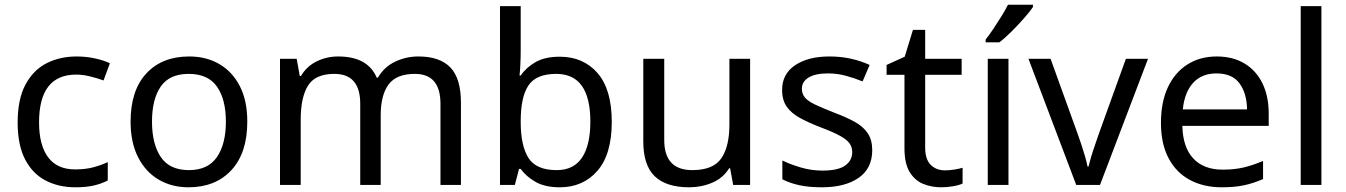

<svg xmlns="http://www.w3.org/2000/svg" viewBox="-20 -786 5721 816"><path d="M300 10Q229 10 173.5 -19Q118 -48 86.5 -109Q55 -170 55 -265Q55 -364 88 -426Q121 -488 177.5 -517Q234 -546 306 -546Q347 -546 385 -537.5Q423 -529 447 -517L420 -444Q396 -453 364 -461Q332 -469 304 -469Q146 -469 146 -266Q146 -169 184.5 -117.5Q223 -66 299 -66Q343 -66 376.5 -75Q410 -84 438 -97V-19Q411 -5 378.5 2.5Q346 10 300 10Z M1031 -269Q1031 -136 963.5 -63Q896 10 781 10Q710 10 654.5 -22.5Q599 -55 567 -117.5Q535 -180 535 -269Q535 -402 602 -474Q669 -546 784 -546Q857 -546 912.5 -513.5Q968 -481 999.5 -419.5Q1031 -358 1031 -269ZM626 -269Q626 -174 663.5 -118.5Q701 -63 783 -63Q864 -63 902 -118.5Q940 -174 940 -269Q940 -364 902 -418Q864 -472 782 -472Q700 -472 663 -418Q626 -364 626 -269Z M1758 -546Q1849 -546 1894 -499.5Q1939 -453 1939 -349V0H1852V-345Q1852 -472 1743 -472Q1665 -472 1631.5 -427Q1598 -382 1598 -296V0H1511V-345Q1511 -472 1401 -472Q1320 -472 1289 -422Q1258 -372 1258 -278V0H1170V-536H1241L1254 -463H1259Q1284 -505 1326.5 -525.5Q1369 -546 1417 -546Q1543 -546 1581 -456H1586Q1613 -502 1659.5 -524Q1706 -546 1758 -546Z M2193 -575Q2193 -541 2191.5 -511.5Q2190 -482 2188 -465H2193Q2216 -499 2256 -522Q2296 -545 2359 -545Q2459 -545 2519.5 -475.5Q2580 -406 2580 -268Q2580 -130 2519 -60Q2458 10 2359 10Q2296 10 2256 -13Q2216 -36 2193 -68H2186L2168 0H2105V-760H2193ZM2344 -472Q2259 -472 2226 -423Q2193 -374 2193 -271V-267Q2193 -168 2225.5 -115.5Q2258 -63 2346 -63Q2418 -63 2453.5 -116Q2489 -169 2489 -269Q2489 -472 2344 -472Z M3168 -536V0H3096L3083 -71H3079Q3053 -29 3007 -9.5Q2961 10 2909 10Q2812 10 2763 -36.5Q2714 -83 2714 -185V-536H2803V-191Q2803 -63 2922 -63Q3011 -63 3045.5 -113Q3080 -163 3080 -257V-536Z M3687 -148Q3687 -70 3629 -30Q3571 10 3473 10Q3417 10 3376.5 1Q3336 -8 3305 -24V-104Q3337 -88 3382.5 -74.5Q3428 -61 3475 -61Q3542 -61 3572 -82.5Q3602 -104 3602 -140Q3602 -160 3591 -176Q3580 -192 3551.5 -208Q3523 -224 3470 -244Q3418 -264 3381 -284Q3344 -304 3324 -332Q3304 -360 3304 -404Q3304 -472 3359.5 -509Q3415 -546 3505 -546Q3554 -546 3596.5 -536.5Q3639 -527 3676 -510L3646 -440Q3612 -454 3575 -464Q3538 -474 3499 -474Q3445 -474 3416.5 -456.5Q3388 -439 3388 -409Q3388 -387 3401 -371.5Q3414 -356 3444.5 -341.5Q3475 -327 3526 -307Q3577 -288 3613 -268Q3649 -248 3668 -219.5Q3687 -191 3687 -148Z M3996 -62Q4016 -62 4037 -65.5Q4058 -69 4071 -73V-6Q4057 1 4031 5.5Q4005 10 3981 10Q3939 10 3903.5 -4.5Q3868 -19 3846 -55Q3824 -91 3824 -156V-468H3748V-510L3825 -545L3860 -659H3912V-536H4067V-468H3912V-158Q3912 -109 3935.5 -85.5Q3959 -62 3996 -62Z M4266 0H4178V-536H4266ZM4370 -756Q4358 -738 4333 -709.5Q4308 -681 4279.5 -652.5Q4251 -624 4227 -606H4169V-618Q4184 -637 4201.5 -663Q4219 -689 4236 -716.5Q4253 -744 4264 -766H4370Z M4554 0 4351 -536H4445L4559 -220Q4567 -198 4576 -171Q4585 -144 4592 -119.5Q4599 -95 4602 -78H4606Q4610 -95 4617.5 -120Q4625 -145 4634.5 -172Q4644 -199 4651 -220L4765 -536H4859L4655 0Z M5151 -546Q5220 -546 5269.5 -516Q5319 -486 5345.5 -431.5Q5372 -377 5372 -304V-251H5005Q5007 -160 5051.5 -112.5Q5096 -65 5176 -65Q5227 -65 5266.5 -74.5Q5306 -84 5348 -102V-25Q5307 -7 5267 1.5Q5227 10 5172 10Q5096 10 5037.5 -21Q4979 -52 4946.5 -113.5Q4914 -175 4914 -264Q4914 -352 4943.5 -415Q4973 -478 5026.5 -512Q5080 -546 5151 -546ZM5150 -474Q5087 -474 5050.5 -433.5Q5014 -393 5007 -321H5280Q5279 -389 5248 -431.5Q5217 -474 5150 -474Z M5596 0H5508V-760H5596Z"/></svg>

Font: Noto Sans Imperial Aramaic
Style: Regular
Weight: 400
Designer: Monotype Design Team
Foundry: Monotype Imaging Inc.
Version: Version 2.001; ttfautohint (v1.8.4.7-5d5b)